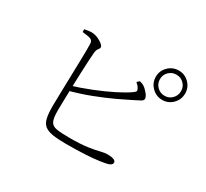

<svg xmlns="http://www.w3.org/2000/svg" viewBox="-149 -991 1298 1208"><g transform="rotate(30 500.0 -386.5)"><path d="M726 -658Q726 -702 757.5 -733Q789 -764 833 -764Q877 -764 908 -733Q939 -702 939 -658Q939 -614 908 -582.5Q877 -551 833 -551Q789 -551 757.5 -582.5Q726 -614 726 -658ZM756 -658Q756 -626 778.5 -603.5Q801 -581 833 -581Q865 -581 887 -603.5Q909 -626 909 -658Q909 -690 887 -712Q865 -734 833 -734Q801 -734 778.5 -712Q756 -690 756 -658ZM186 -691Q203 -694 218.5 -696.5Q234 -699 248 -697Q261 -696 275.5 -690.5Q290 -685 303.5 -677Q317 -669 325.5 -660.5Q334 -652 334 -645Q334 -637 329.5 -632Q325 -627 320.5 -619Q316 -611 314 -595Q312 -573 309.5 -528.5Q307 -484 305 -429.5Q303 -375 301.5 -321Q300 -267 299 -224.5Q298 -182 298 -162Q298 -110 309.5 -87Q321 -64 353.5 -58.5Q386 -53 448 -53Q530 -53 579.5 -60.5Q629 -68 658.5 -75.5Q688 -83 708 -83Q734 -83 751.5 -77Q769 -71 769 -58Q769 -48 761.5 -42Q754 -36 742 -32Q724 -27 686 -21.5Q648 -16 588.5 -12.5Q529 -9 447 -9Q386 -9 348 -15.5Q310 -22 290 -39Q270 -56 263 -88.5Q256 -121 256 -172Q256 -189 257 -225.5Q258 -262 259 -309Q260 -356 261.5 -407Q263 -458 264 -504Q265 -550 265.5 -584Q266 -618 265 -631Q264 -654 246.5 -660.5Q229 -667 187 -671ZM637 -568 653 -583Q663 -581 671 -578Q679 -575 685 -571Q701 -561 719 -539.5Q737 -518 737 -503Q737 -490 719.5 -481.5Q702 -473 674 -458Q641 -441 580.5 -412.5Q520 -384 442 -354Q364 -324 276 -301L271 -335Q348 -358 422 -387.5Q496 -417 556.5 -447.5Q617 -478 652 -503Q666 -513 668 -520Q670 -527 663 -538Q659 -546 652 -553.5Q645 -561 637 -568Z"/></g></svg>

Font: Source Han Serif JP VF
Style: Regular
Weight: 250
Designer: Ryoko NISHIZUKA 西塚涼子 (kana & ideographs); Frank Grießhammer (Latin, Greek & Cyrillic); Wenlong ZHANG 张文龙 (bopomofo); San
Foundry: Adobe
Version: Version 2.001;hotconv 1.1.0;makeotfexe 2.6.0